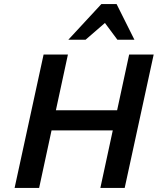

<svg xmlns="http://www.w3.org/2000/svg" viewBox="-20 -927 780 947"><path d="M475 0 617 -658H738L595 0ZM52 0 195 -658H315L173 0ZM150 -284 172 -383H641L620 -284ZM317 -731 480 -907H555L521 -834L402 -731ZM559 -731 484 -832 480 -907H555L643 -731Z"/></svg>

Font: Ysabeau Infant
Style: Bold Italic
Weight: 700
Italic angle: -12°
Designer: Christian Thalmann (Catharsis Fonts)
Version: Version 2.001;gftools[0.9.30]; featfreeze: ss01,ss02,lnum